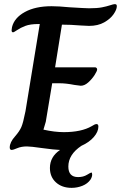

<svg xmlns="http://www.w3.org/2000/svg" viewBox="-20 -724 584 927"><path d="M369 -601Q321 -605 279 -605L246 -399H439Q443 -399 446 -396Q449 -393 449 -389Q449 -381 436.5 -361.5Q424 -342 406 -326Q388 -310 370 -310Q365 -310 339 -314Q299 -322 267 -322H232L201 -136Q198 -124 194.5 -114Q191 -104 190 -99V-98Q244 -86 288 -86Q373 -86 423 -115Q438 -125 446 -125Q455 -125 455 -113Q455 -88 433 -62.5Q411 -37 373 -20Q310 22 310 80Q310 131 357 131Q382 131 400 120Q418 109 421 109Q425 109 425 119Q425 130 417 143Q403 163 378 173Q353 183 326 183Q279 183 250 156.5Q221 130 221 87Q221 33 270 0Q242 -1 184 -9Q128 -17 110 -17Q83 -17 63 -8.5Q43 0 37 0Q27 0 27 -12Q27 -37 53 -66Q74 -90 83 -110.5Q92 -131 103 -187L172 -608H167Q126 -608 102.5 -599Q79 -590 63 -579Q47 -568 43 -568Q36 -568 36 -578Q36 -583 38 -593Q49 -638 100 -666Q151 -694 229 -694Q264 -694 314 -689Q394 -684 410 -684Q449 -684 472 -688.5Q495 -693 511.5 -698.5Q528 -704 534 -704Q539 -704 541.5 -702Q544 -700 544 -694Q544 -678 528.5 -655.5Q513 -633 483 -616Q453 -599 410 -599Q401 -599 369 -601Z"/></svg>

Font: Charm
Style: Bold
Weight: 700
Designer: Katatrad Aksorn Co.,Ltd.
Foundry: Cadson Demak Co.,Ltd.
Version: Version 1.001